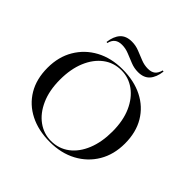

<svg xmlns="http://www.w3.org/2000/svg" viewBox="-187 -918 1107 1107"><g transform="rotate(45 366.5 -365.0)"><path d="M366.1 11.3Q272.6 11.3 202.4 -24.2Q132.3 -59.7 93.1 -125.4Q54 -191.1 54 -282.3Q54 -371.8 94 -439.1Q133.9 -506.5 204 -544.4Q274.2 -582.3 366.1 -582.3Q460.5 -582.3 530.6 -546.8Q600.8 -511.3 639.9 -445.6Q679 -379.8 679 -288.7Q679 -199.2 639.1 -131.9Q599.2 -64.5 528.6 -26.6Q458.1 11.3 366.1 11.3ZM366.1 2.4Q429.8 2.4 477.8 -33.9Q525.8 -70.2 552.4 -135.5Q579 -200.8 579 -286.3Q579 -375 550.4 -439.1Q521.8 -503.2 473.4 -538.3Q425 -573.4 366.1 -573.4Q303.2 -573.4 255.2 -537.1Q207.3 -500.8 180.2 -435.9Q153.2 -371 153.2 -284.7Q153.2 -196.8 181.9 -132.3Q210.5 -67.7 258.9 -32.7Q307.3 2.4 366.1 2.4ZM440.3 -633.1Q408.9 -633.1 379.8 -644.8Q350.8 -656.5 322.2 -668.1Q293.5 -679.8 264.5 -679.8Q237.1 -679.8 220.6 -667.3Q204 -654.8 196.8 -626.6L189.5 -628.2Q196 -679 220.6 -706Q245.2 -733.1 291.9 -733.1Q323.4 -733.1 352.4 -721.4Q381.5 -709.7 409.7 -698.4Q437.9 -687.1 466.9 -687.1Q495.2 -687.1 511.3 -700Q527.4 -712.9 534.7 -741.1L542.7 -739.5Q536.3 -687.9 511.7 -660.5Q487.1 -633.1 440.3 -633.1Z"/></g></svg>

Font: Playfair 144pt SemiExpanded Medium
Style: Regular
Weight: 500
Width: 6
Designer: Claus Eggers Sørensen
Foundry: Claus Eggers Sørensen
Version: Version 2.203